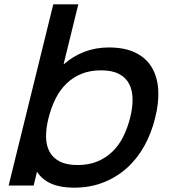

<svg xmlns="http://www.w3.org/2000/svg" viewBox="-20 -860 786 890"><path d="M699 -313Q682 -243 649 -183.5Q616 -124 568 -81Q520 -38 458.5 -14Q397 10 323 10Q200 10 153 -62H151L136 0H20L227 -840H343L275 -563H277Q319 -600 371.5 -620Q424 -640 484 -640Q559 -640 608.5 -615.5Q658 -591 684 -547Q710 -503 713.5 -443Q717 -383 699 -313ZM583 -313Q595 -360 594.5 -400.5Q594 -441 579 -470.5Q564 -500 532 -517Q500 -534 449 -534Q397 -534 357 -517.5Q317 -501 287 -471.5Q257 -442 237 -401.5Q217 -361 205 -313Q193 -266 193.5 -226Q194 -186 209.5 -157Q225 -128 257 -111.5Q289 -95 340 -95Q391 -95 431 -111.5Q471 -128 501 -157Q531 -186 551 -226Q571 -266 583 -313Z"/></svg>

Font: TypoPRO Sinkin Sans
Style: 500 Medium Italic
Weight: 500
Italic angle: -112°
Designer: Keith Bates
Foundry: K-Type
Version: Sinkin Sans (version 1.0)  by Keith Bates   •   © 2014   www